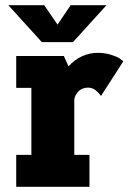

<svg xmlns="http://www.w3.org/2000/svg" viewBox="-20 -714 491 734"><path d="M387 -694 259 -553H140L12 -694H149L200 -620L250 -694ZM264 -122H322V0H42V-122H100V-378H42V-500H224L242 -460.5Q289.5 -512 355 -512Q380 -512 403 -505Q426 -498 437.2 -490.8Q448.5 -483.5 451 -479L366 -347Q359.5 -357.5 346.5 -368.2Q333.5 -379 317 -379Q296 -379 281.8 -366.5Q267.5 -354 264 -334Z"/></svg>

Font: League Mono Condensed ExtraBold
Style: Regular
Weight: 800
Width: 1
Designer: Tyler Finck
Foundry: The League of Moveable Type / Tyler Finck
Version: Version 2.210